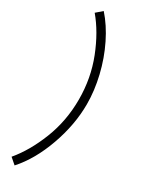

<svg xmlns="http://www.w3.org/2000/svg" viewBox="-205 -763 624 827"><g transform="rotate(30 107.0 -350.0)"><path d="M179 -350Q179 -417 162 -488.5Q145 -560 113.5 -624Q82 -688 41 -734L11 -708Q65 -644 102 -550Q139 -456 139 -350Q139 -244 102 -150Q65 -56 11 8L41 34Q103 -35 141 -141.5Q179 -248 179 -350Z"/></g></svg>

Font: Lineal Thin
Style: Regular
Weight: 200
Designer: Created by Frank Adebiaye with contributions from Anton Moglia & Ariel Martín Pérez
Created by Frank ADEBIAYE with FontF
Foundry: Velvetyne Type Foundry
Version: Version 2.000;Glyphs 3.2 (3227)